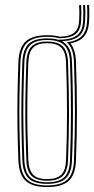

<svg xmlns="http://www.w3.org/2000/svg" viewBox="-20 -748 380 774"><path d="M170.2 6Q110.5 6 83.5 -18.9Q56.5 -43.8 54.2 -101Q51.5 -169.5 50.5 -232Q49.5 -294.5 50.5 -359Q51.5 -423.5 54.2 -498Q56.5 -556 83.6 -581Q110.8 -606 170.2 -606Q201 -606 221.5 -600Q261.2 -601.2 279.2 -616.1Q297.2 -631 299 -664Q300 -679.5 300 -695.9Q300 -712.2 299 -727.5H307Q308 -712.2 308 -695.8Q308 -679.2 307 -663.5Q305.2 -626.8 284.6 -610.5Q264 -594.2 218.2 -593.8Q198.8 -599.5 170.2 -599.5Q114.5 -599.5 89.4 -575.9Q64.2 -552.2 62.2 -497.8Q59.5 -424 58.5 -359.5Q57.5 -295 58.5 -232.4Q59.5 -169.8 62.2 -101.2Q64.2 -47.8 89.2 -24.1Q114.2 -0.5 170.2 -0.5Q226 -0.5 251.1 -23.9Q276.2 -47.2 278.2 -101.2Q282 -200 282.1 -293.6Q282.2 -387.2 278.2 -497.8Q277.2 -526 270.2 -545.6Q263.2 -565.2 249.2 -577.5Q290.5 -582.5 309.8 -602.8Q329 -623 331 -661.8Q331.8 -672.8 331.9 -684Q332 -695.2 331.9 -706.4Q331.8 -717.5 331 -727.5H339Q339.8 -717.5 339.9 -706.4Q340 -695.2 339.9 -683.9Q339.8 -672.5 339 -661.2Q337 -622.8 319.2 -601.6Q301.5 -580.5 264.2 -573.2Q284.5 -548 286.2 -498Q290.2 -387.2 290.1 -293.5Q290 -199.8 286.2 -101Q284 -43.8 257 -18.9Q230 6 170.2 6ZM170.2 -13.2Q217.8 -13.2 239.1 -33.9Q260.5 -54.5 262.2 -102Q266 -201.5 266.1 -294.1Q266.2 -386.8 262.2 -497Q260.5 -546.2 238.5 -566.5Q216.5 -586.8 170.2 -586.8Q123 -586.8 101.6 -566Q80.2 -545.2 78.2 -497.2Q75.5 -423.2 74.5 -358.9Q73.5 -294.5 74.5 -232.1Q75.5 -169.8 78.2 -102Q80.2 -54.5 101.5 -33.9Q122.8 -13.2 170.2 -13.2ZM170.2 -19.5Q127 -19.5 107.5 -38.8Q88 -58 86.2 -102.2Q83.8 -164 82.6 -224.5Q81.5 -285 82.4 -351.5Q83.2 -418 86.2 -497.2Q88 -541.8 107.6 -561.1Q127.2 -580.5 170.2 -580.5Q213.5 -580.5 233 -561Q252.5 -541.5 254.2 -496.8Q258.2 -386.2 258.2 -294.2Q258.2 -202.2 254.2 -102.2Q252.5 -58 233 -38.8Q213.5 -19.5 170.2 -19.5ZM170.2 -26Q209 -26 226.9 -43.6Q244.8 -61.2 246.2 -102.5Q250 -197.5 250.2 -289.6Q250.5 -381.8 246.2 -496.5Q244.8 -539.8 226.1 -556.9Q207.5 -574 170.2 -574Q131 -574 113.5 -556Q96 -538 94.2 -497Q91.2 -417 90.4 -350.6Q89.5 -284.2 90.6 -224.2Q91.8 -164.2 94.2 -102.5Q96 -62.8 112.9 -44.4Q129.8 -26 170.2 -26ZM170.2 -6.8Q118 -6.8 95.1 -29.1Q72.2 -51.5 70.2 -101.5Q67.5 -170.2 66.5 -232.4Q65.5 -294.5 66.5 -358.8Q67.5 -423 70.2 -497.5Q72.2 -548.2 95.2 -570.8Q118.2 -593.2 170.2 -593.2Q196.8 -593.2 215 -587.8Q249.5 -587.8 271 -595.4Q292.5 -603 303.1 -619.6Q313.8 -636.2 315 -663Q316 -679 316 -695.6Q316 -712.2 315 -727.5H323Q324 -712.2 324 -695.4Q324 -678.5 323 -662.2Q321 -622 299.2 -603Q277.5 -584 229.8 -581.8Q249.2 -571.8 259.2 -551.2Q269.2 -530.8 270.2 -497.2Q273 -421 273.8 -353.5Q274.5 -286 273.6 -223.9Q272.8 -161.8 270.2 -101.8Q268.5 -50.8 245.1 -28.8Q221.8 -6.8 170.2 -6.8Z"/></svg>

Font: Big Shoulders Inline Text SC Thin
Style: Regular
Weight: 100
Designer: Patric King
Foundry: XO Type Co
Version: Version 2.002